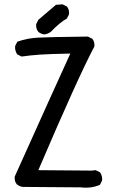

<svg xmlns="http://www.w3.org/2000/svg" viewBox="-20 -846 540 873"><path d="M346.7 5.9 84 3.9Q68.4 2 56.6 -7.8Q44.9 -21.5 46.9 -43Q234.4 -460 299.8 -602.5Q205.1 -600.6 162.1 -597.7Q119.1 -594.7 78.1 -588.9L58.6 -598.6Q46.9 -615.2 48.8 -636.7L58.6 -656.2Q101.6 -671.9 150.4 -674.8Q199.2 -677.7 379.9 -679.7L399.4 -669.9Q411.1 -656.2 409.2 -634.8Q335 -495.1 154.3 -72.3L397.5 -70.3L415 -72.3L434.6 -62.5Q446.3 -46.9 444.3 -25.4L434.6 -5.9Q395.5 11.7 346.7 5.9ZM181.6 -689.5Q166 -691.4 154.3 -701.2Q142.6 -714.8 144.5 -736.3L154.3 -755.9L234.4 -824.2L264.6 -826.2L284.2 -816.4Q295.9 -802.7 293.9 -781.2L284.2 -761.7Q252 -744.1 210.9 -701.2Q197.3 -691.4 181.6 -689.5Z"/></svg>

Font: JasonHandwriting1
Style: Regular
Weight: 400
Version: Version 1.48.20